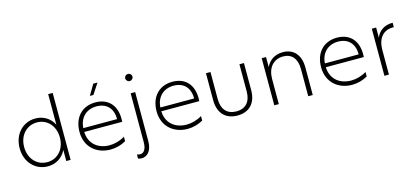

<svg xmlns="http://www.w3.org/2000/svg" viewBox="-71 -1308 4447 2055"><g transform="rotate(-15 2153.0 -280.5)"><path d="M307 4C397 4 471 -43 510 -123V0H558V-742H508V-403C469 -481 395 -526 307 -526C169 -526 63 -418 63 -261C63 -105 169 4 307 4ZM312 -41C199 -41 113 -130 113 -261C113 -392 199 -481 312 -481C424 -481 509 -392 509 -261C509 -130 424 -41 312 -41Z M1000 4C1059 4 1119 -11 1173 -42V-92C1119 -59 1059 -43 1002 -43C883 -43 781 -112 776 -251H1197C1198 -262 1198 -273 1198 -284C1198 -427 1120 -526 971 -526C826 -526 727 -426 727 -264C727 -88 856 4 1000 4ZM1151 -293H777C784 -411 863 -482 972 -482C1081 -482 1152 -415 1151 -293ZM934 -608H973L1050 -725H1003Z M1259 127 1258 172C1270 177 1284 181 1298 181C1352 181 1413 138 1413 21V-522H1363V17C1363 102 1331 135 1293 135C1282 135 1270 132 1259 127ZM1388 -651C1410 -651 1428 -669 1428 -691C1428 -713 1410 -730 1388 -730C1366 -730 1348 -713 1348 -691C1348 -669 1366 -651 1388 -651Z M1854 4C1913 4 1973 -11 2027 -42V-92C1973 -59 1913 -43 1856 -43C1737 -43 1635 -112 1630 -251H2051C2052 -262 2052 -273 2052 -284C2052 -427 1974 -526 1825 -526C1680 -526 1581 -426 1581 -264C1581 -88 1710 4 1854 4ZM2005 -293H1631C1638 -411 1717 -482 1826 -482C1935 -482 2006 -415 2005 -293Z M2408 4C2529 4 2618 -67 2618 -224V-521H2568V-222C2568 -104 2509 -42 2408 -42C2307 -42 2247 -104 2247 -222V-521H2197V-224C2197 -67 2287 4 2408 4Z M3049 -526C2962 -526 2895 -482 2863 -410V-522H2815V0H2865V-278C2865 -402 2932 -481 3041 -481C3134 -481 3191 -418 3191 -301V0H3241V-305C3241 -450 3163 -526 3049 -526Z M3677 4C3736 4 3796 -11 3850 -42V-92C3796 -59 3736 -43 3679 -43C3560 -43 3458 -112 3453 -251H3874C3875 -262 3875 -273 3875 -284C3875 -427 3797 -526 3648 -526C3503 -526 3404 -426 3404 -264C3404 -88 3533 4 3677 4ZM3828 -293H3454C3461 -411 3540 -482 3649 -482C3758 -482 3829 -415 3828 -293Z M4035 0H4085V-272C4085 -399 4146 -481 4267 -477V-526C4178 -526 4112 -484 4083 -409V-522H4035Z"/></g></svg>

Font: Chess Sans Light
Style: Regular
Weight: 300
Designer: Wolf Bōese
Foundry: Wolf Bōese
Version: Version 7.223;Glyphs 3.3 (3306)